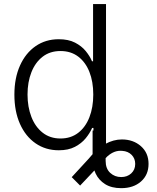

<svg xmlns="http://www.w3.org/2000/svg" viewBox="-20 -748 793 970"><path d="M592.3 202.6Q543.5 202.6 511.2 182.4Q479 162.1 463.4 129.2Q447.8 96.2 447.8 58.6V-88.4H513.7V64.9Q513.7 104 536.6 125.2Q559.6 146.5 592.3 146.5Q623 146.5 643.1 127.9Q663.1 109.4 663.1 80.1Q663.1 52.7 645 34.4Q627 16.1 597.7 14.2Q577.6 12.2 559.1 19Q540.5 25.9 522.7 41.7Q504.9 57.6 485.4 83L384.8 189.5L342.3 147L428.2 53.7Q468.8 2.9 511 -20.3Q553.2 -43.5 595.7 -43.5Q653.3 -43.5 691.9 -9.5Q730.5 24.4 730.5 80.1Q730.5 135.3 692.4 168.9Q654.3 202.6 592.3 202.6ZM276.9 11.2Q210.4 11.2 159.7 -23.9Q108.9 -59.1 80.8 -122.3Q52.7 -185.5 52.7 -270Q52.7 -354 81.1 -417Q109.4 -480 159.9 -514.9Q210.4 -549.8 276.9 -549.8Q325.7 -549.8 358.9 -532.7Q392.1 -515.6 413.1 -490Q434.1 -464.4 444.8 -438.5H450.2V-727.5H515.6V0H452.1V-101.6H445.3Q434.1 -75.2 412.8 -49.3Q391.6 -23.4 358.4 -6.1Q325.2 11.2 276.9 11.2ZM285.6 -48.3Q337.9 -48.3 375 -76.9Q412.1 -105.5 431.6 -155.5Q451.2 -205.6 451.2 -270.5Q451.2 -335.4 431.6 -384.8Q412.1 -434.1 375 -462.2Q337.9 -490.2 285.6 -490.2Q232.4 -490.2 195.3 -461.4Q158.2 -432.6 138.7 -383.1Q119.1 -333.5 119.1 -270.5Q119.1 -207.5 138.7 -157.2Q158.2 -106.9 195.6 -77.6Q232.9 -48.3 285.6 -48.3Z"/></svg>

Font: Inter 16pt Light
Style: Regular
Weight: 300
Version: Version 4.001;git-66647c0bb